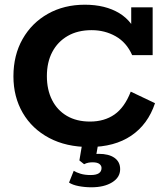

<svg xmlns="http://www.w3.org/2000/svg" viewBox="-20 -614 714 815"><path d="M359 10Q261 10 188.5 -28.5Q116 -67 76.5 -135Q37 -203 37 -290Q37 -380 76 -448.5Q115 -517 183.5 -555.5Q252 -594 340 -594Q427 -594 486.5 -558Q546 -522 570 -447L537 -469V-583H628V-380H541Q517 -434 471 -460Q425 -486 369 -486Q310 -486 267.5 -461.5Q225 -437 202 -393.5Q179 -350 179 -291Q179 -233 201 -189.5Q223 -146 264 -122Q305 -98 362 -98Q423 -98 466 -128Q509 -158 535 -225L638 -176Q608 -86 537 -38Q466 10 359 10ZM368 181Q340 181 314 176Q288 171 273 161L293 111Q304 118 322 123.5Q340 129 365 129Q411 129 411 99Q411 89 402 82Q393 75 373 75Q364 75 355.5 76.5Q347 78 337 83L317 67L330 -10H398L386 58L354 48Q365 43 376.5 41Q388 39 399 39Q442 39 466 56Q490 73 490 104Q490 139 456 160Q422 181 368 181Z"/></svg>

Font: Rokkitt SemiBold
Style: Bold
Weight: 700
Version: Version 3.103